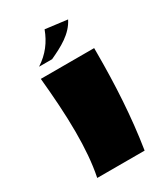

<svg xmlns="http://www.w3.org/2000/svg" viewBox="-171 -761 738 842"><g transform="rotate(-30 198.0 -340.0)"><path d="M71 -500C80 -406 87 -312 87 -222C87 -143 82 -68 68 0H308C333 -158 341 -316 341 -473V-500ZM194 -680C174 -626 142 -583 91 -550H157C217 -578 276 -608 305 -666Z"/></g></svg>

Font: Ruslan Display
Style: Regular
Weight: 400
Designer: Denis Masharov, Vladimir Rabdu
Foundry: Denis Masharov, Vladimir Rabdu
Version: Version 1.001